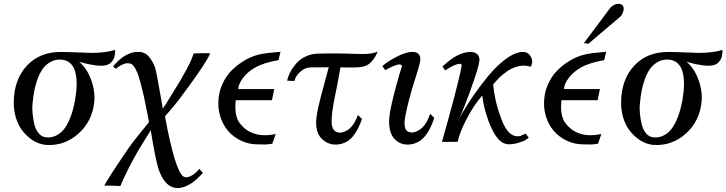

<svg xmlns="http://www.w3.org/2000/svg" viewBox="-20 -729 3734 987"><path d="M571.8 -473.1Q570.8 -472.7 571.8 -468.5Q572.8 -464.4 571.5 -457Q570.3 -449.7 569.1 -441.4Q567.9 -433.1 563 -424.3Q558.1 -415.5 551.5 -408.2Q544.9 -400.9 533 -396.2Q521 -391.6 505.9 -391.1Q490.7 -390.6 472.7 -392.8Q454.6 -395 439.7 -398.2Q424.8 -401.4 412.4 -404.5Q399.9 -407.7 392.8 -409.9Q385.7 -412.1 386.2 -412.1Q424.8 -380.9 447 -322.8Q469.2 -264.6 464.8 -208Q455.6 -106.9 384 -42.7Q312.5 21.5 219.2 16.1Q198.2 14.6 175.8 6.1Q153.3 -2.4 130.6 -20.8Q107.9 -39.1 90.1 -64Q72.3 -88.9 61.3 -125.5Q50.3 -162.1 50.8 -205.1Q52.2 -319.8 117.9 -391.1Q183.6 -462.4 293.9 -461.9Q309.1 -461.9 339.6 -460.9Q370.1 -460 405 -458.7Q439.9 -457.5 449.2 -457Q484.9 -457 515.4 -460.9Q545.9 -464.8 558.6 -468.8ZM366.2 -215.8Q373.5 -258.8 374 -294.4Q374.5 -330.1 366.7 -359.6Q358.9 -389.2 339.1 -405.8Q319.3 -422.4 288.1 -422.9Q259.3 -422.9 236.1 -408.7Q212.9 -394.5 198 -372.8Q183.1 -351.1 172.4 -320.6Q161.6 -290 156.2 -262Q150.9 -233.9 147.9 -202.1Q144.5 -176.8 147.5 -146Q150.4 -115.2 157 -88.6Q163.6 -62 179.4 -43.2Q195.3 -24.4 217.8 -22.9Q245.6 -20.5 268.8 -32.2Q292 -43.9 307.4 -63Q322.8 -82 335.2 -109.9Q347.7 -137.7 354.2 -162.6Q360.8 -187.5 366.2 -215.8Z M1060.1 -454.1Q1041 -408.2 949.7 -284.2Q939.9 -271 925.3 -251Q910.6 -231 903.6 -221.7Q896.5 -212.4 884.5 -197.3Q872.6 -182.1 859.4 -166.7Q846.2 -151.4 828.1 -130.9Q879.9 149.9 922.9 178.2Q937.5 187 958 177.2Q978.5 167.5 991.7 153.3L1004.9 139.2L1022.9 159.2Q1020.5 162.6 1015.9 167.7Q1011.2 172.9 996.8 186.5Q982.4 200.2 968 210.4Q953.6 220.7 932.9 229.2Q912.1 237.8 893.1 237.8Q834 237.8 800.8 155.8Q781.2 108.4 754.9 -60.1Q754.9 -58.6 746.1 -44.7Q737.3 -30.8 721.2 -5.1Q705.1 20.5 692.9 41Q667 85 644.5 129.4Q622.1 173.8 612.1 196Q602.1 218.3 599.1 227.1Q597.7 227.1 595.5 227.1Q593.3 227.1 586.2 226.8Q579.1 226.6 572.5 226.3Q565.9 226.1 557.4 225.8Q548.8 225.6 541.7 225.3Q534.7 225.1 528.6 225.1Q522.5 225.1 519 225.1H516.1Q533.2 190.4 642.1 30.8Q659.7 4.4 702.1 -47.4Q744.6 -99.1 746.1 -101.1Q743.7 -112.3 735.6 -155.3Q727.5 -198.2 720.2 -231Q712.9 -263.7 702.6 -303Q692.4 -342.3 680.2 -367.7Q668 -393.1 655.8 -399.9Q638.7 -407.2 620.8 -401.6Q603 -396 589.4 -385.7L576.2 -375L561 -387.2Q563.5 -390.1 567.6 -395.3Q571.8 -400.4 585.2 -413.3Q598.6 -426.3 612.3 -436Q626 -445.8 646 -453.9Q666 -461.9 685.1 -461.9Q686 -461.9 688 -461.9Q696.3 -462.4 701.7 -461.9Q707 -461.4 718 -457.5Q729 -453.6 737.8 -445.8Q746.6 -438 757.3 -421.9Q768.1 -405.8 776.9 -382.8Q780.3 -373.5 788.3 -331.3Q796.4 -289.1 805.7 -235.6Q814.9 -182.1 816.9 -170.9Q822.3 -177.7 830.3 -190.4Q838.4 -203.1 851.6 -224.9Q864.7 -246.6 876 -264.2Q960 -398.9 975.1 -454.1Q975.1 -454.6 996.6 -455.1Q1018.1 -455.6 1039.3 -455.6Q1060.5 -455.6 1060.1 -454.1Z M1421.9 -462.9 1411.6 -419.9Q1335 -406.7 1292 -381.8Q1253.9 -360.8 1229.5 -328.6Q1205.1 -296.4 1205.1 -271H1389.6L1377.9 -213.9H1191.9L1191.4 -208Q1190.9 -202.6 1190.7 -198.7Q1190.4 -194.8 1189.9 -187.3Q1189.5 -179.7 1189.9 -173.3Q1190.4 -167 1190.9 -158.7Q1191.4 -150.4 1192.9 -142.8Q1194.3 -135.3 1196.8 -127.2Q1199.2 -119.1 1202.6 -111.8Q1206.1 -104.5 1210.9 -98.1Q1272.5 -14.2 1397 -40L1379.9 9.8Q1369.6 11.7 1359.4 12.7Q1349.1 13.7 1342.8 13.7Q1336.4 13.7 1324 13.4Q1311.5 13.2 1304.7 13.2Q1259.8 13.2 1219.7 -5.6Q1179.7 -24.4 1152.3 -56.2Q1125 -87.9 1111.6 -132.6Q1098.1 -177.2 1104 -226.1Q1108.4 -265.6 1125 -300.5Q1141.6 -335.4 1163.8 -359.6Q1186 -383.8 1213.6 -403.1Q1241.2 -422.4 1265.6 -433.1Q1290 -443.8 1313 -449.2Q1327.1 -452.6 1354.5 -456.1Q1381.8 -459.5 1401.9 -460.9Z M1921.9 -464.8 1919.4 -460Q1917.5 -455.1 1915 -449.7Q1912.6 -444.3 1908 -436.3Q1903.3 -428.2 1897.9 -421.4Q1892.6 -414.6 1885 -407.2Q1877.4 -399.9 1868.7 -395Q1859.9 -390.1 1849.1 -387.2Q1838.4 -384.3 1822.8 -383.3Q1807.1 -382.3 1796.1 -382.1Q1785.2 -381.8 1762.9 -382.3Q1740.7 -382.8 1730 -382.8Q1712.9 -284.7 1701.7 -232.9Q1682.1 -137.2 1685.1 -95.7Q1688 -54.2 1717.8 -47.9Q1728 -45.9 1739.7 -48.6Q1751.5 -51.3 1765.9 -59.6Q1780.3 -67.9 1794.9 -88.1Q1809.6 -108.4 1819.8 -138.2L1840.8 -117.2Q1831.1 -89.4 1820.3 -68.4Q1809.6 -47.4 1793.5 -27.3Q1777.3 -7.3 1754.4 3.4Q1731.4 14.2 1703.6 14.2Q1684.6 14.2 1666.3 6.3Q1647.9 -1.5 1632.3 -17.1Q1616.7 -32.7 1609.4 -61Q1602.1 -89.4 1606.9 -126Q1612.3 -170.9 1640.6 -274.4Q1668.9 -377.9 1669.9 -382.8H1581.5Q1547.9 -382.8 1522.5 -358.9Q1497.1 -335 1493.7 -313L1456.5 -314Q1459.5 -333 1470.7 -355.5Q1481.9 -377.9 1500.2 -399.9Q1518.6 -421.9 1547.6 -436.8Q1576.7 -451.7 1609.9 -453.1Q1707.5 -456.1 1805.7 -452.1Q1892.6 -447.8 1921.9 -464.8Z M2212.4 -123Q2205.1 -101.1 2197.3 -83Q2189.5 -64.9 2177.2 -46.1Q2165 -27.3 2151.1 -14.6Q2137.2 -2 2117.4 6.1Q2097.7 14.2 2074.7 14.2Q2055.7 14.2 2038.3 6.8Q2021 -0.5 2006.6 -16.1Q1992.2 -31.7 1985.1 -59.8Q1978 -87.9 1981.4 -125Q1984.9 -162.1 2001.2 -228Q2017.6 -293.9 2031.7 -341.8L2046.4 -389.2Q2042 -413.1 1964.8 -370.6Q1961.9 -369.1 1960.4 -368.2L1945.8 -389.2Q1962.4 -405.8 2004.2 -429.2Q2045.9 -452.6 2071.8 -458Q2095.2 -464.8 2114.7 -460.7Q2134.3 -456.5 2139.6 -436Q2142.6 -423.8 2137.2 -401.4Q2131.8 -378.9 2114.7 -325.4Q2097.7 -272 2085.4 -226.1Q2077.1 -194.3 2072 -172.6Q2066.9 -150.9 2063.2 -130.1Q2059.6 -109.4 2059.6 -96.2Q2059.6 -83 2062.5 -72.3Q2065.4 -61.5 2072 -55.9Q2078.6 -50.3 2089.4 -48.8Q2112.3 -43.9 2141.8 -65.4Q2171.4 -86.9 2191.4 -144Z M2708 -386.2Q2691.9 -391.1 2675.8 -391.6Q2659.7 -392.1 2644.8 -388.4Q2629.9 -384.8 2616 -378.9Q2602.1 -373 2589.4 -364.3Q2576.7 -355.5 2565.9 -346.9Q2555.2 -338.4 2545.2 -328.1Q2535.2 -317.9 2528.3 -310.3Q2521.5 -302.7 2515.1 -294.9Q2518.6 -256.3 2526.6 -220.2Q2534.7 -184.1 2540.3 -166.5Q2545.9 -148.9 2558.1 -115.2Q2593.8 -17.6 2654.3 -29.8L2682.1 -42L2698.2 -21Q2697.8 -20.5 2691.2 -15.9Q2684.6 -11.2 2677.5 -7.1Q2670.4 -2.9 2663.1 -1Q2643.6 5.9 2632.8 8.3Q2622.1 10.7 2603.3 12.5Q2584.5 14.2 2568.6 6.6Q2552.7 -1 2539.1 -17.1Q2513.7 -46.4 2490.5 -108.9Q2467.3 -171.4 2459 -237.8Q2418.5 -191.4 2387.5 -133.5Q2356.4 -75.7 2345.2 -43Q2334 -10.3 2333 0Q2252 1 2252 0L2260.3 -29.3Q2268.6 -58.6 2281.5 -105.2Q2294.4 -151.9 2308.1 -202.9Q2321.8 -253.9 2334.5 -305.7Q2347.2 -357.4 2353 -389.2Q2355.5 -401.9 2341.3 -400.9Q2316.9 -399.4 2269 -367.2L2254.4 -387.2Q2294.9 -424.3 2325.2 -440.9Q2363.8 -461.9 2397 -461.9Q2438 -461.9 2444.3 -428.2Q2447.8 -410.2 2421.9 -332.5Q2396 -254.9 2368.7 -186Q2341.3 -117.2 2340.3 -118.2Q2357.9 -151.4 2383.3 -191.9Q2408.7 -232.4 2445.1 -281.5Q2481.4 -330.6 2517.8 -369.9Q2554.2 -409.2 2594.7 -435.8Q2635.3 -462.4 2668 -461.9Q2696.8 -461.9 2709.7 -435.5Q2722.7 -409.2 2708 -386.2Z M3096.2 -462.9 3085.9 -419.9Q3009.3 -406.7 2966.3 -381.8Q2928.2 -360.8 2903.8 -328.6Q2879.4 -296.4 2879.4 -271H3064L3052.2 -213.9H2866.2L2865.7 -208Q2865.2 -202.6 2865 -198.7Q2864.7 -194.8 2864.3 -187.3Q2863.8 -179.7 2864.3 -173.3Q2864.7 -167 2865.2 -158.7Q2865.7 -150.4 2867.2 -142.8Q2868.7 -135.3 2871.1 -127.2Q2873.5 -119.1 2877 -111.8Q2880.4 -104.5 2885.3 -98.1Q2946.8 -14.2 3071.3 -40L3054.2 9.8Q3043.9 11.7 3033.7 12.7Q3023.4 13.7 3017.1 13.7Q3010.7 13.7 2998.3 13.4Q2985.8 13.2 2979 13.2Q2934.1 13.2 2894 -5.6Q2854 -24.4 2826.7 -56.2Q2799.3 -87.9 2785.9 -132.6Q2772.5 -177.2 2778.3 -226.1Q2782.7 -265.6 2799.3 -300.5Q2815.9 -335.4 2838.1 -359.6Q2860.4 -383.8 2887.9 -403.1Q2915.5 -422.4 2939.9 -433.1Q2964.4 -443.8 2987.3 -449.2Q3001.5 -452.6 3028.8 -456.1Q3056.2 -459.5 3076.2 -460.9ZM3182.1 -699.2Q3189.5 -688.5 3183.8 -669.7Q3178.2 -650.9 3165 -640.1L3004.4 -503.9L2981.9 -507.8L3118.2 -689.9Q3125.5 -697.8 3136.7 -703.6Q3147.9 -709.5 3161.1 -709.2Q3174.3 -709 3182.1 -699.2Z M3693.8 -473.1Q3692.9 -472.7 3693.8 -468.5Q3694.8 -464.4 3693.6 -457Q3692.4 -449.7 3691.2 -441.4Q3689.9 -433.1 3685.1 -424.3Q3680.2 -415.5 3673.6 -408.2Q3667 -400.9 3655 -396.2Q3643.1 -391.6 3627.9 -391.1Q3612.8 -390.6 3594.7 -392.8Q3576.7 -395 3561.8 -398.2Q3546.9 -401.4 3534.4 -404.5Q3522 -407.7 3514.9 -409.9Q3507.8 -412.1 3508.3 -412.1Q3546.9 -380.9 3569.1 -322.8Q3591.3 -264.6 3586.9 -208Q3577.6 -106.9 3506.1 -42.7Q3434.6 21.5 3341.3 16.1Q3320.3 14.6 3297.9 6.1Q3275.4 -2.4 3252.7 -20.8Q3230 -39.1 3212.2 -64Q3194.3 -88.9 3183.3 -125.5Q3172.4 -162.1 3172.9 -205.1Q3174.3 -319.8 3240 -391.1Q3305.7 -462.4 3416 -461.9Q3431.2 -461.9 3461.7 -460.9Q3492.2 -460 3527.1 -458.7Q3562 -457.5 3571.3 -457Q3606.9 -457 3637.5 -460.9Q3668 -464.8 3680.7 -468.8ZM3488.3 -215.8Q3495.6 -258.8 3496.1 -294.4Q3496.6 -330.1 3488.8 -359.6Q3481 -389.2 3461.2 -405.8Q3441.4 -422.4 3410.2 -422.9Q3381.3 -422.9 3358.2 -408.7Q3335 -394.5 3320.1 -372.8Q3305.2 -351.1 3294.4 -320.6Q3283.7 -290 3278.3 -262Q3272.9 -233.9 3270 -202.1Q3266.6 -176.8 3269.5 -146Q3272.5 -115.2 3279.1 -88.6Q3285.6 -62 3301.5 -43.2Q3317.4 -24.4 3339.8 -22.9Q3367.7 -20.5 3390.9 -32.2Q3414.1 -43.9 3429.4 -63Q3444.8 -82 3457.3 -109.9Q3469.7 -137.7 3476.3 -162.6Q3482.9 -187.5 3488.3 -215.8Z"/></svg>

Font: GFS Olga
Style: Regular
Weight: 400
Designer: George Matthiopoulos
Foundry: George Matthiopoulos
Version: Version 1.0